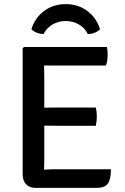

<svg xmlns="http://www.w3.org/2000/svg" viewBox="-20 -911 606 932"><path d="M90 -676.5 96.5 -683H194V-595.5Q194 -574.5 194.5 -561.2Q195 -548 195 -527.5V-138Q195 -124.5 194.5 -113.2Q194 -102 194 -87.5V1H151Q123 1 106.5 -16.5Q90 -34 90 -65ZM445 -389Q447.5 -379 448.8 -366.2Q450 -353.5 450 -345Q450 -336 448.8 -323.8Q447.5 -311.5 445 -300.5H257Q245.5 -300.5 228 -300.8Q210.5 -301 191.8 -301.2Q173 -301.5 158 -302V-388Q173 -388 191.8 -388.2Q210.5 -388.5 228 -388.8Q245.5 -389 257 -389ZM499 -683Q501.5 -671 502 -660.2Q502.5 -649.5 502.5 -640.5Q502.5 -631.5 500.8 -618.2Q499 -605 494 -593H257Q245.5 -593 228 -593Q210.5 -593 191.8 -593.2Q173 -593.5 158 -594V-683ZM518.5 -89.5Q518.5 -41 503.8 -20Q489 1 448 1H158V-85Q182 -86.5 205.5 -88Q229 -89.5 260 -89.5ZM465.5 -769Q455 -758 438.8 -751.8Q422.5 -745.5 406 -746Q392.5 -775 363.2 -792Q334 -809 299 -809Q264 -809 234.8 -792Q205.5 -775 192 -746Q176 -745.5 159.5 -751.8Q143 -758 132.5 -769Q148.5 -823 193.2 -857Q238 -891 299 -891Q360 -891 404.8 -857Q449.5 -823 465.5 -769Z"/></svg>

Font: Signika
Style: Regular
Weight: 400
Designer: Anna Giedry
Foundry: Anna Giedry
Version: Version 2.001